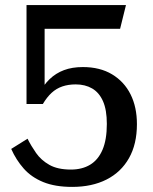

<svg xmlns="http://www.w3.org/2000/svg" viewBox="-20 -659 600 753"><path d="M263 74Q341 74 398 45Q455 16 486 -39Q517 -94 517 -172Q517 -239 492 -289Q467 -339 419.5 -367.5Q372 -396 305 -396Q263 -396 231 -384Q199 -372 174.5 -348.5Q150 -325 133 -291Q134 -285 139 -284.5Q144 -284 149 -287.5Q154 -291 155 -296V-619L131 -546H451L474 -639H84V-251H148Q164 -278 182.5 -295Q201 -312 224.5 -320Q248 -328 277 -328Q314 -328 341.5 -312Q369 -296 384 -262Q399 -228 399 -173Q399 -111 382 -71.5Q365 -32 333.5 -13Q302 6 258 6Q206 6 173.5 -12.5Q141 -31 121.5 -59Q102 -87 88 -115L24 -75Q43 -32 73 2Q103 36 149.5 55Q196 74 263 74Z"/></svg>

Font: Roboto Serif Medium
Style: Regular
Weight: 500
Designer: Greg Gazdowicz
Foundry: Commercial Type
Version: Version 1.008